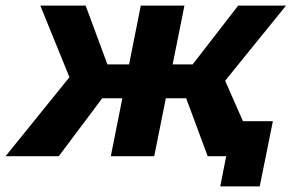

<svg xmlns="http://www.w3.org/2000/svg" viewBox="-69 -558 1042 686"><path d="M673 0 578 -256 715 -316 854 0ZM477 -207 501 -328H688L664 -207ZM722 -253 573 -268 782 -538H953ZM141 0H-49L217 -329L333 -256ZM482 0H327L434 -538H590ZM414 -207H228L252 -328H438ZM191 -253 75 -538H237L337 -268ZM718 108 746 -35 775 0H673L698 -125H906L859 108Z"/></svg>

Font: MOST Montserrat
Style: Bold Italic
Weight: 700
Italic angle: -11.3°
Designer: Julieta Ulanovsky
Foundry: Julieta Ulanovsky
Version: Version 8.000;March 11, 2024;FontCreator 15.0.0.2926 64-bit